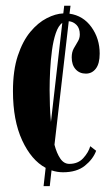

<svg xmlns="http://www.w3.org/2000/svg" viewBox="-20 -574 370 652"><path d="M128 58 135 -4Q86.5 -30 55.2 -97.5Q24 -165 24 -264.5Q24 -335 40.5 -384.8Q57 -434.5 83 -465.8Q109 -497 138.8 -512.2Q168.5 -527.5 195 -528.5L198 -554.5H219.5L216 -527.5Q262.5 -521 290.5 -482Q318.5 -443 318.5 -392Q318.5 -358 305.5 -341Q292.5 -324 271.5 -324Q250 -324 236.8 -338.8Q223.5 -353.5 223.5 -379Q223.5 -397 230.5 -409.5Q237.5 -422 244.2 -433Q251 -444 251 -457Q251 -478 240 -489.2Q229 -500.5 213.5 -502L165 -82.5Q172.5 -53.5 184.8 -35.5Q197 -17.5 215.5 -17.5Q245 -17.5 262.8 -37Q280.5 -56.5 286.5 -77.5L306.5 -62Q296 -33.5 268.2 -11.2Q240.5 11 194 11Q174 11 155 4.5L149 58ZM148.5 -268Q148.5 -242 149.5 -214.2Q150.5 -186.5 153 -160L191.5 -496.5Q178 -486.5 169.5 -461.5Q161 -436.5 156.5 -403Q152 -369.5 150.2 -334.2Q148.5 -299 148.5 -268Z"/></svg>

Font: Imbue 50pt
Style: Bold
Weight: 700
Designer: Tyler Finck
Foundry: Etcetera Type Company
Version: Version 1.102; ttfautohint (v1.8.3)